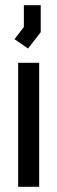

<svg xmlns="http://www.w3.org/2000/svg" viewBox="-20 -720 221 740"><path d="M50 0V-478H131V0ZM36 -569 72 -616V-700H137V-596L88 -533Z"/></svg>

Font: Turret Road
Style: Bold
Weight: 700
Designer: Noponies
Foundry: Noponies
Version: Version 1.001; ttfautohint (v1.8)